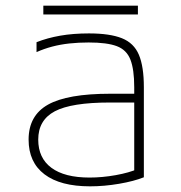

<svg xmlns="http://www.w3.org/2000/svg" viewBox="-20 -648 640 678"><path d="M298 10Q193 10 137 -32.5Q81 -75 81 -155Q81 -240 149.5 -278.5Q218 -317 369 -317H470V-286H368Q232 -286 173.5 -255Q115 -224 115 -155Q115 -90 161.5 -55.5Q208 -21 296 -21Q341 -21 388.5 -29.5Q436 -38 468 -52L454 -31V-340Q454 -403 440.5 -437.5Q427 -472 392.5 -485Q358 -498 293 -498Q257 -498 225 -494.5Q193 -491 164.5 -483.5Q136 -476 109 -464V-499Q147 -514 192.5 -522Q238 -530 294 -530Q368 -530 410.5 -513Q453 -496 470.5 -454.5Q488 -413 488 -340V-22Q453 -8 400.5 1Q348 10 298 10ZM133 -597V-628H467V-597Z"/></svg>

Font: M PLUS Code Latin Expanded ExtraLight
Style: Regular
Weight: 250
Width: 7
Designer: Coji Morishita
Foundry: UNDERFOREST DESIGN
Version: Version 1.002; ttfautohint (v1.8.3)